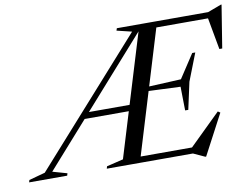

<svg xmlns="http://www.w3.org/2000/svg" viewBox="-168 -848 1299 991"><g transform="rotate(-10 481.0 -352.5)"><path d="M39.5 -33.5 115.5 -12 112 0H-87.5L-84 -12L0.5 -35L571 -674L492.5 -693L496.5 -705H707.5L493 0H319.5L323 -12L410 -33L608.5 -684.5L614 -681ZM831 27.5 771 0H428.5L439 -31.5H841.5L762.5 -22.5L935 -191.5L947 -183.5L835.5 27.5ZM247 -272.5 257.5 -304H523L513 -272.5ZM770 -226 768 -350.5 540.5 -360 546 -377 776.5 -388 857.5 -511.5H873.5L817.5 -368L786.5 -226ZM999 -507.5 967 -683.5 1020 -673.5H634L644 -705H975L1046 -731.5H1050L1014 -507.5Z"/></g></svg>

Font: Newsreader 60pt
Style: Italic
Weight: 400
Italic angle: -17°
Designer: Hugues Gentile
Foundry: Production Type
Version: Version 1.003